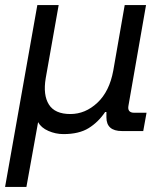

<svg xmlns="http://www.w3.org/2000/svg" viewBox="-43 -516 663 756"><path d="M-23 220 104 -496H188L137 -208Q126 -142 149.5 -104.5Q173 -67 234 -67Q293 -67 340.5 -111.5Q388 -156 403 -238L448 -496H532L463 -101Q457 -72 486 -72H534L521 0H437Q376 0 376 -54V-75H371Q344 -35 306 -11.5Q268 12 207 12Q176 12 147.5 -0.5Q119 -13 107 -35L61 220Z"/></svg>

Font: DM Mono
Style: Italic
Weight: 400
Italic angle: -10°
Designer: Colophon Foundry
Foundry: Colophon Foundry
Version: Version 1.000; ttfautohint (v1.8.2.53-6de2)